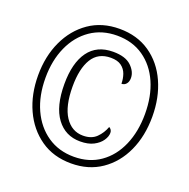

<svg xmlns="http://www.w3.org/2000/svg" viewBox="-130 -850 973 986"><g transform="rotate(20 356.5 -357.5)"><path d="M360 10Q263 10 193 -39Q123 -88 85 -171Q47 -254 47 -358Q47 -462 85.5 -545Q124 -628 194 -676.5Q264 -725 360 -725Q456 -725 526 -677Q596 -629 633.5 -545.5Q671 -462 671 -358Q671 -252 633 -169Q595 -86 525 -38Q455 10 360 10ZM362 -27Q445 -27 505.5 -69.5Q566 -112 598.5 -187Q631 -262 631 -358Q631 -455 598.5 -529Q566 -603 505 -645.5Q444 -688 360 -688Q277 -688 215.5 -645.5Q154 -603 120.5 -528.5Q87 -454 87 -359Q87 -261 121 -186.5Q155 -112 217 -69.5Q279 -27 362 -27ZM365 -112Q284 -112 236.5 -176Q189 -240 189 -362Q189 -477 234.5 -540Q280 -603 369 -603Q436 -603 468 -572.5Q500 -542 500 -507Q500 -487 490 -475Q480 -463 464 -463Q464 -490 455.5 -514.5Q447 -539 426 -554.5Q405 -570 368 -570Q299 -570 266 -516Q233 -462 233 -365Q233 -257 270 -201Q307 -145 369 -145Q415 -145 441.5 -171Q468 -197 481 -233Q497 -224 497 -206Q497 -186 482 -164Q467 -142 438 -127Q409 -112 365 -112Z"/></g></svg>

Font: Noto Serif Condensed Light
Style: Italic
Weight: 300
Width: 3
Italic angle: -12°
Designer: Monotype Design Team
Foundry: Monotype Imaging Inc.
Version: Version 2.014; ttfautohint (v1.8.4.7-5d5b)